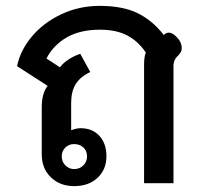

<svg xmlns="http://www.w3.org/2000/svg" viewBox="-20 -623 686 653"><path d="M122 -98V-259Q122 -305 142 -331L38 -398Q49 -452 88.5 -499Q128 -546 188.5 -574.5Q249 -603 319 -603Q397 -603 447.5 -578.5Q498 -554 537 -504Q545 -512 554 -512Q565 -512 578 -500Q598 -481 598 -460Q598 -451 595 -446Q592 -441 586 -434Q570 -420 570 -399V0H470V-401Q470 -431 476 -444Q451 -482 413.5 -502Q376 -522 320 -522Q252 -522 206.5 -495.5Q161 -469 138 -424L184 -394Q195 -409 213.5 -421Q232 -433 253 -440L287 -378Q253 -362 237.5 -337Q222 -312 222 -273V-180Q240 -187 254 -187Q294 -187 318 -161Q342 -135 342 -91Q342 -47 312 -18.5Q282 10 232 10Q184 10 153 -20Q122 -50 122 -98ZM276 -91Q276 -110 263.5 -121.5Q251 -133 232 -133Q214 -133 202 -121Q190 -109 190 -91Q190 -73 202.5 -60.5Q215 -48 232 -48Q251 -48 263.5 -60.5Q276 -73 276 -91Z"/></svg>

Font: Niramit Medium
Style: Regular
Weight: 500
Designer: Katatrad Aksorn Co.,Ltd.
Foundry: Cadson Demak Co.,Ltd.
Version: Version 1.000; ttfautohint (v1.6)